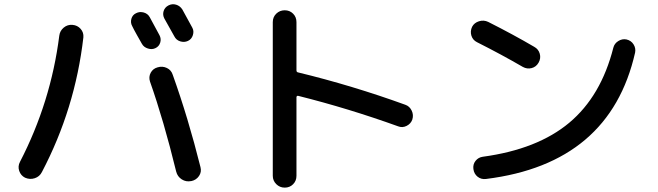

<svg xmlns="http://www.w3.org/2000/svg" viewBox="-20 -817 3040 887"><path d="M635.7 -614.3Q627.9 -627.9 612.8 -654.8Q597.7 -681.6 590.8 -696.3Q582 -711.9 586.9 -730Q591.8 -748 608.4 -755.9Q625 -764.6 644 -759.3Q663.1 -753.9 671.9 -737.3Q686.5 -710 716.8 -654.3Q725.6 -637.7 720.2 -620.1Q714.8 -602.5 698.2 -594.7Q682.6 -586.9 663.6 -592.8Q644.5 -598.6 635.7 -614.3ZM785.2 -649.4Q746.1 -719.7 739.3 -731.4Q730.5 -748 735.8 -765.6Q741.2 -783.2 758.3 -792Q775.4 -800.8 793.5 -795.4Q811.5 -790 822.3 -773.4Q837.9 -745.1 868.2 -689.5Q877 -673.8 871.1 -654.8Q865.2 -635.7 848.1 -627.9Q831.1 -620.1 812.5 -626Q793.9 -631.8 785.2 -649.4ZM708 -505.9Q730.5 -512.7 751 -502.9Q771.5 -493.2 778.3 -470.7Q849.6 -271.5 906.2 -44.9Q912.1 -22.5 899.4 -3.9Q886.7 14.6 864.3 19.5H863.3Q839.8 24.4 819.8 11.7Q799.8 -1 793.9 -24.4Q736.3 -260.7 672.9 -440.4Q666 -461.9 676.3 -481Q686.5 -500 708 -505.9ZM95.7 3.9Q76.2 -5.9 68.8 -27.3Q61.5 -48.8 72.3 -69.3Q214.8 -344.7 253.9 -652.3Q256.8 -674.8 274.4 -689.5Q292 -704.1 314.9 -702.1Q337.9 -700.2 352.5 -683.6Q367.2 -667 365.2 -644.5Q327.1 -314.5 173.8 -22.5Q163.1 -1 140.6 6.3Q118.2 13.7 95.7 3.9Z M1240.2 -4.9V-714.8Q1240.2 -738.3 1256.3 -753.9Q1272.5 -769.5 1295.4 -769.5Q1318.4 -769.5 1334 -753.9Q1349.6 -738.3 1349.6 -714.8V-492.2Q1349.6 -483.4 1357.4 -482.4Q1607.4 -421.9 1852.5 -333Q1872.1 -326.2 1881.8 -306.2Q1891.6 -286.1 1884.8 -264.6Q1877.9 -245.1 1858.4 -235.4Q1838.9 -225.6 1819.3 -233.4Q1588.9 -316.4 1358.4 -374Q1350.6 -376 1349.6 -368.2V-4.9Q1349.6 18.6 1334 34.2Q1318.4 49.8 1295.4 49.8Q1272.5 49.8 1256.3 33.7Q1240.2 17.6 1240.2 -4.9Z M2183.6 -622.1Q2164.1 -631.8 2157.7 -652.3Q2151.4 -672.9 2161.1 -693.4Q2170.9 -711.9 2192.9 -718.8Q2214.8 -725.6 2235.4 -715.8Q2351.6 -657.2 2448.2 -600.6Q2467.8 -589.8 2473.6 -568.8Q2479.5 -547.9 2468.3 -527.8Q2457 -507.8 2436 -502.4Q2415 -497.1 2395.5 -507.8Q2297.9 -564.5 2183.6 -622.1ZM2874 -634.8Q2895.5 -629.9 2906.7 -612.3Q2918 -594.7 2914.1 -574.2Q2797.9 -61.5 2225.6 9.8Q2203.1 12.7 2186.5 -0.5Q2169.9 -13.7 2167 -36.1Q2164.1 -57.6 2176.8 -73.7Q2189.5 -89.8 2210 -92.8Q2462.9 -127 2609.9 -250Q2756.8 -373 2813.5 -596.7Q2818.4 -616.2 2836.4 -627.4Q2854.5 -638.7 2874 -634.8Z"/></svg>

Font: Rounded Mgen+ 1mn medium
Style: Regular
Weight: 500
Designer: [Source Han Sans]
Ryoko NISHIZUKA  (kana & ideographs); Paul D. Hunt (Latin, Greek & Cyrillic); Wenlong ZHANG  (bopomofo
Version: Version 1.059.20150602